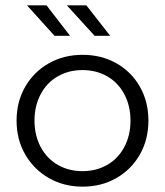

<svg xmlns="http://www.w3.org/2000/svg" viewBox="-20 -693 616 718"><path d="M289 5Q219 5 163 -27Q107 -59 74.5 -115Q42 -171 42 -242Q42 -313 74.5 -369Q107 -425 163 -456.5Q219 -488 289 -488Q359 -488 415 -456.5Q471 -425 503 -369Q535 -313 535 -242Q535 -171 503 -115Q471 -59 415 -27Q359 5 289 5ZM288.5 -53Q340 -53 381 -76.5Q422 -100 445 -143.5Q468 -187 468 -242Q468 -297 445 -340.5Q422 -384 381 -407.5Q340 -431 288.5 -431Q237 -431 196 -407.5Q155 -384 132 -340.5Q109 -297 109 -242Q109 -187 132 -143.5Q155 -100 196 -76.5Q237 -53 288.5 -53ZM81 -673H154L242 -559H184ZM230 -673H303L392 -559H334Z"/></svg>

Font: Montserrat Ace
Style: Regular
Weight: 400
Designer: Julieta Ulanovsky
Foundry: Julieta Ulanovsky
Version: Version 1